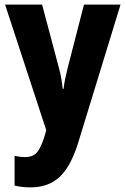

<svg xmlns="http://www.w3.org/2000/svg" viewBox="-20 -570 542 830"><path d="M2 -550H162L234 -279Q241 -255 245 -230.5Q249 -206 251 -186H255Q257 -206 261.5 -228Q266 -250 273 -278L343 -550H501L318 47Q286 150 237.5 195Q189 240 112 240Q92 240 75 238Q58 236 43 232V103Q53 106 64.5 107.5Q76 109 88 109Q123 109 140.5 88Q158 67 174 14L180 -7Z"/></svg>

Font: Noto Sans Ethiopic Condensed ExtraBold
Style: Regular
Weight: 800
Width: 3
Designer: Monotype Design Team
Foundry: Monotype Imaging Inc.
Version: Version 2.102; ttfautohint (v1.8.4.7-5d5b)